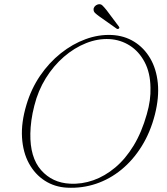

<svg xmlns="http://www.w3.org/2000/svg" viewBox="-20 -878 794 911"><path d="M510.5 -712Q570 -709 616.5 -680.2Q663 -651.5 692.5 -601.5Q722 -551.5 728.8 -483.8Q735.5 -416 715 -334.5Q693.5 -250.5 652.5 -184.5Q611.5 -118.5 556.2 -73.2Q501 -28 435.5 -6Q370 16 298.5 12.5Q239.5 9.5 192.8 -20.5Q146 -50.5 117.5 -102.5Q89 -154.5 84.5 -225.2Q80 -296 105.5 -381Q128 -456.5 170.2 -518.5Q212.5 -580.5 268.2 -625Q324 -669.5 386.2 -692.2Q448.5 -715 510.5 -712ZM312.5 -6.5Q368.5 -3.5 423 -22.8Q477.5 -42 526.5 -83Q575.5 -124 614 -187.2Q652.5 -250.5 676.5 -336Q686.5 -370.5 690.8 -402Q695 -433.5 694 -462Q693 -533 666.2 -583.5Q639.5 -634 595.8 -661.8Q552 -689.5 499.5 -692.5Q444 -695.5 388.2 -673.2Q332.5 -651 283.2 -608.5Q234 -566 197.2 -506.8Q160.5 -447.5 143 -377Q133.5 -340.5 129 -307.2Q124.5 -274 124 -244.5Q122 -131 175 -70.8Q228 -10.5 312.5 -6.5ZM485.5 -830 544 -752Q545.5 -750.5 546.2 -747.8Q547 -745 544 -742.5Q541.5 -740.5 538.5 -740.5Q535.5 -740.5 533.5 -742L450 -801Q439 -809 431.5 -816Q424 -823 424 -832.5Q423.5 -840 429 -847Q434.5 -854 444 -857Q457 -860.5 465.5 -852.5Q474 -844.5 485.5 -830Z"/></svg>

Font: Fraunces Thin
Style: Italic
Weight: 250
Italic angle: -16°
Version: Version 1.000;[b76b70a41]